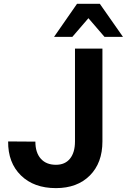

<svg xmlns="http://www.w3.org/2000/svg" viewBox="-20 -973 663 1004"><path d="M165 -232.4Q165 -174.8 193.4 -143.1Q221.7 -111.3 272.5 -111.3Q320.3 -111.3 346.2 -143.6Q372.1 -175.8 372.1 -233.4V-718.8H515.6V-233.4Q515.6 -121.1 449.7 -55.2Q383.8 10.7 272.5 10.7Q157.2 10.7 89.4 -55.7Q21.5 -122.1 22.5 -233.4ZM262.7 -780.3 382.8 -953.1H502L623 -780.3H526.4L442.4 -877.9L358.4 -780.3Z"/></svg>

Font: Min Sans Bold
Style: Regular
Weight: 700
Designer: Jinseong-Kim, NotoSansCJK, Nunito
Foundry: Jinseong-Kim
Version: Version 1.400;Glyphs 3.1.2 (3151)